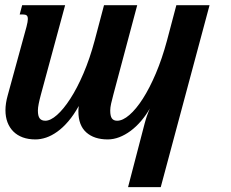

<svg xmlns="http://www.w3.org/2000/svg" viewBox="-20 -539 910 757"><path d="M67.4 -518.6H236.8L141.1 -165.5Q135.7 -145.5 132.6 -129.9Q129.4 -114.3 129.4 -103Q129.4 -81.5 136.5 -72.3Q143.6 -63 158.7 -63Q179.2 -63 204.8 -85.7Q230.5 -108.4 257.3 -149.9Q284.2 -191.4 309.1 -249.5Q334 -307.6 353 -378.4L390.1 -518.6H521L426.8 -165.5Q421.4 -145.5 418 -130.1Q414.6 -114.7 414.6 -103Q414.6 -81.5 421.1 -72.3Q427.7 -63 441.9 -63Q463.9 -63 490.2 -85.7Q516.6 -108.4 543.2 -149.9Q569.8 -191.4 594.5 -249.5Q619.1 -307.6 638.2 -378.4L675.3 -518.6H806.2L613.8 198.7H484.9L550.3 -52.2Q552.2 -59.6 554.2 -65.9Q556.2 -72.3 558.3 -79.1Q560.5 -85.9 563.7 -93.8Q566.9 -101.6 570.8 -111.3Q555.2 -84 535.9 -61.5Q516.6 -39.1 494.9 -22.9Q473.1 -6.8 450.2 2Q427.2 10.7 404.8 10.7Q351.1 10.7 320.1 -17.1Q289.1 -44.9 289.1 -99.6Q289.1 -109.9 290.5 -121.1Q271 -85.9 249.5 -60.8Q228 -35.6 205.8 -19.8Q183.6 -3.9 161.9 3.4Q140.1 10.7 119.6 10.7Q91.8 10.7 69.8 2.7Q47.9 -5.4 32.7 -20.5Q17.6 -35.6 9.5 -56.9Q1.5 -78.1 1.5 -104.5Q1.5 -130.9 10.3 -162.6L84.5 -433.6Q89.8 -454.1 89.8 -463.9Q89.8 -474.6 85 -478.3Q80.1 -481.9 71.3 -481.9H57.6Z"/></svg>

Font: Arian AMU Serif
Style: Bold Italic
Weight: 700
Italic angle: -15°
Designer: Ruben Hakobyan (Tarumian)
Foundry: Ruben Hakobyan (Tarumian)
Version: Version 1.002